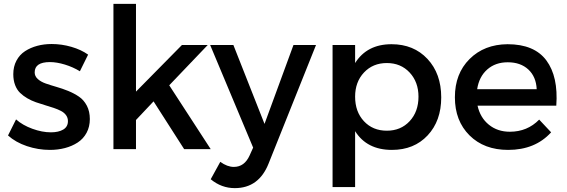

<svg xmlns="http://www.w3.org/2000/svg" viewBox="-20 -762 2897 981"><path d="M21 -69.8 62 -151.9Q95.7 -122.1 145.5 -104Q195.3 -85.9 240.2 -85.9Q279.3 -85.9 303.2 -100.1Q327.1 -114.3 327.1 -143.1Q327.1 -160.2 317.6 -173.3Q308.1 -186.5 291.7 -195.1Q275.4 -203.6 254.4 -210.7Q233.4 -217.8 210.2 -224.6Q187 -231.4 163.8 -239.5Q140.6 -247.6 119.6 -259.8Q98.6 -272 82.5 -287.6Q66.4 -303.2 57.1 -327.6Q47.9 -352.1 47.9 -382.8Q47.9 -421.9 64 -452.1Q80.1 -482.4 107.9 -500.5Q135.7 -518.6 170.2 -527.8Q204.6 -537.1 244.1 -537.1Q294.9 -537.1 344.7 -522.7Q394.5 -508.3 430.2 -482.9L388.2 -397.9Q353 -419.4 311.5 -432.1Q270 -444.8 234.9 -444.8Q157.2 -444.8 157.2 -392.1Q157.2 -372.6 172.9 -358.4Q188.5 -344.2 213.4 -335.4Q238.3 -326.7 268.3 -318.1Q298.3 -309.6 328.4 -297.4Q358.4 -285.2 383.3 -268.3Q408.2 -251.5 423.6 -222.2Q439 -192.9 439 -153.8Q439 -114.3 422.4 -83.5Q405.8 -52.7 377 -33.9Q348.1 -15.1 312 -5.6Q275.9 3.9 234.9 3.9Q174.8 3.9 117.4 -15.4Q60.1 -34.7 21 -69.8Z M559.6 0V-742.2H674.8V-293.9L909.7 -532.2H1041.5L844.7 -326.2L1056.6 0H920.9L764.6 -244.1L674.8 -148.9V0Z M1053.7 -532.2H1172.4L1331.5 -128.9L1479.5 -532.2H1594.7L1352.5 73.2Q1302.7 199.2 1179.7 199.2Q1111.3 199.2 1056.6 153.8L1105.5 64.9Q1141.1 90.8 1174.8 90.8Q1229 90.8 1255.4 32.2L1273.4 -7.8Z M1679.2 193.8V-532.2H1794.4V-439.9Q1855 -536.1 1980.5 -536.1Q2093.8 -536.1 2164.1 -460.9Q2234.4 -385.7 2234.4 -264.2Q2234.4 -144.5 2165 -70.3Q2095.7 3.9 1982.4 3.9Q1854.5 3.9 1794.4 -91.8V193.8ZM1794.4 -268.1Q1794.4 -190.9 1839.6 -142.6Q1884.8 -94.2 1956.5 -94.2Q2027.8 -94.2 2073 -142.8Q2118.2 -191.4 2118.2 -268.1Q2118.2 -342.8 2073 -391.4Q2027.8 -439.9 1956.5 -439.9Q1885.3 -439.9 1839.8 -391.6Q1794.4 -343.3 1794.4 -268.1Z M2573.2 -536.1Q2710 -536.1 2771.5 -453.4Q2833 -370.6 2822.3 -222.2H2419.9Q2433.6 -160.6 2477.8 -124.8Q2522 -88.9 2585 -88.9Q2674.3 -88.9 2734.9 -150.9L2795.9 -85.9Q2714.4 3.9 2576.2 3.9Q2453.6 3.9 2378.9 -70.3Q2304.2 -144.5 2304.2 -265.1Q2304.2 -385.7 2379.2 -460.4Q2454.1 -535.2 2573.2 -536.1ZM2418 -306.2H2722.2Q2719.2 -370.1 2679.4 -407Q2639.6 -443.8 2574.2 -443.8Q2511.2 -443.8 2469.5 -407Q2427.7 -370.1 2418 -306.2Z"/></svg>

Font: Trueno
Style: Regular
Weight: 400
Designer: Julieta Ulanovsky
Foundry: Julieta Ulanovsky
Version: Version 3.001b | FøM Fix